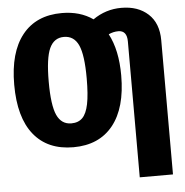

<svg xmlns="http://www.w3.org/2000/svg" viewBox="-60 -771 1005 1042"><g transform="rotate(-5 442.0 -250.5)"><path d="M840 -519V212H659V-528Q659 -588 612 -588Q585 -588 559 -576Q607 -486 607 -348Q607 -171 531 -76.5Q455 18 315 18Q175 18 99.5 -75.5Q24 -169 24 -348Q24 -524 99.5 -618.5Q175 -713 315 -713Q414 -713 484 -664Q554 -713 639 -713Q730 -713 785 -662.5Q840 -612 840 -519ZM419 -348Q419 -476 394.5 -529.5Q370 -583 315 -583Q261 -583 236.5 -529.5Q212 -476 212 -348Q212 -219 236.5 -165.5Q261 -112 315 -112Q353 -112 375.5 -134.5Q398 -157 408.5 -208.5Q419 -260 419 -348Z"/></g></svg>

Font: Fira Sans Condensed ExtraBold
Style: Regular
Weight: 800
Width: 3
Designer: Carrois Corporate & Edenspiekermann AG
Foundry: Carrois Corporate GbR & Edenspiekermann AG
Version: Version 4.203